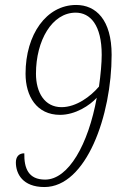

<svg xmlns="http://www.w3.org/2000/svg" viewBox="-20 -744 499 774"><path d="M159 10C328 10 430 -279 430 -523C430 -664 367 -724 287 -724C167 -724 83 -605 83 -447C83 -356 128 -281 222 -281C284 -281 342 -319 370 -350C336 -162 256 -20 162 -20C94 -20 77 -66 78 -126C55 -126 44 -111 44 -89C44 -44 71 10 159 10ZM228 -312C160 -312 125 -371 125 -447C125 -581 190 -693 285 -693C344 -693 390 -643 390 -523C390 -491 386 -444 379 -395C346 -356 288 -312 228 -312Z"/></svg>

Font: Noto Serif Condensed ExtraLight
Style: Italic
Weight: 200
Width: 3
Italic angle: -12°
Designer: Monotype Design Team
Foundry: Monotype Imaging Inc.
Version: Version 2.013